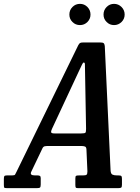

<svg xmlns="http://www.w3.org/2000/svg" viewBox="-90 -975 728 995"><path d="M-70 -18.5V-46.5Q-70 -57.5 -67.8 -61.8Q-65.5 -66 -54 -66H-27.5Q-13.5 -66 -11.8 -70.5Q-10 -75 -5 -83.5L315.5 -740.5Q320 -748.5 324.2 -751.8Q328.5 -755 341.5 -755H428Q442 -755 446.8 -751.5Q451.5 -748 453 -736.5L483 -92Q484 -74.5 492.5 -70.2Q501 -66 516 -66H523.5Q535 -66 538.5 -62.8Q542 -59.5 542 -48V-18Q542 -6 538.2 -3Q534.5 0 522.5 0H314.5Q304.5 0 302.5 -3.5Q300.5 -7 300.5 -17.5V-49.5Q300.5 -61.5 304.2 -63.8Q308 -66 320.5 -66H340.5Q354 -66 358.5 -69.5Q363 -73 363 -87L358 -200Q357.5 -212.5 350.8 -215.5Q344 -218.5 329.5 -218.5H163Q150 -218.5 142.8 -217.2Q135.5 -216 131 -208.5L71.5 -84Q63.5 -66 90.5 -66H104Q113 -66 117 -63.2Q121 -60.5 121 -51.5V-19Q121 -6.5 117.2 -3.2Q113.5 0 101 0H-53.5Q-66.5 0 -68.2 -3Q-70 -6 -70 -18.5ZM323 -615 180 -308.5Q174 -296 175 -289.8Q176 -283.5 192.5 -283.5H331Q350 -283.5 353 -287.8Q356 -292 356 -307.5L350.5 -617Q350.5 -635 350 -643Q349.5 -651 344 -651Q340 -651 335 -640.2Q330 -629.5 323 -615ZM501 -845Q478.5 -845 462.5 -861Q446.5 -877 446.5 -899.5Q446.5 -922.5 462.5 -938.8Q478.5 -955 501 -955Q523.5 -955 539.8 -938.8Q556 -922.5 556 -899.5Q556 -877 539.8 -861Q523.5 -845 501 -845ZM324.5 -845Q301.5 -845 285.5 -861Q269.5 -877 269.5 -899.5Q269.5 -922.5 285.5 -938.8Q301.5 -955 324.5 -955Q347 -955 363 -938.8Q379 -922.5 379 -899.5Q379 -877 363 -861Q347 -845 324.5 -845Z"/></svg>

Font: Besley* Condensed Medium
Style: Italic
Weight: 500
Width: 3
Italic angle: -13°
Designer: Owen Earl
Foundry: indestructible type*
Version: Version 3.000; ttfautohint (v1.8.3)